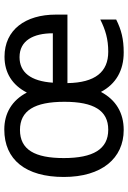

<svg xmlns="http://www.w3.org/2000/svg" viewBox="129 -715 596 894"><g transform="rotate(-90 427.0 -268.0)"><path d="M610 -545C535 -545 478 -509 443 -441C407 -510 347 -546 271 -546C130 -546 50 -446 50 -269C50 -92 137 10 269 10C348 10 409 -26 446 -96C483 -26 546 10 630 10C692 10 735 -1 783 -25V-99C735 -75 692 -62 633 -62C539 -62 489 -123 487 -252H806V-306C806 -447 736 -545 610 -545ZM608 -475C685 -475 719 -411 719 -320H489C496 -423 537 -475 608 -475ZM269 -473C359 -473 400 -405 400 -266C400 -130 360 -62 270 -62C179 -62 138 -133 138 -269C138 -404 177 -473 269 -473Z"/></g></svg>

Font: Noto Sans Bengali UI SemiCondensed
Style: Regular
Weight: 400
Width: 4
Designer: Jelle Bosma - Monotype Design Team
Foundry: Monotype Imaging Inc.
Version: Version 2.003